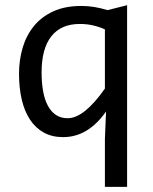

<svg xmlns="http://www.w3.org/2000/svg" viewBox="-20 -519 590 739"><path d="M53.2 -234.9Q53.2 -287.6 67.1 -335Q81.1 -382.3 110.1 -418.2Q139.2 -454.1 184.6 -475.1Q230 -496.1 293 -496.1Q317.9 -496.1 342.3 -492.2Q366.7 -488.3 394 -480L469.2 -499V200.2H383.8V15.1L388.2 -89.8Q318.8 8.8 223.1 8.8Q180.2 8.8 148.4 -8.8Q116.7 -26.4 95.5 -58.6Q74.2 -90.8 63.7 -135.7Q53.2 -180.7 53.2 -234.9ZM140.1 -240.2Q140.1 -199.2 146.2 -166.5Q152.3 -133.8 164.8 -111.1Q177.2 -88.4 196 -76.2Q214.8 -64 240.2 -64Q272.5 -64 308.3 -92.8Q344.2 -121.6 383.8 -178.2V-405.8Q364.3 -415 339.6 -420.9Q314.9 -426.8 287.1 -426.8Q215.3 -426.8 177.7 -379.4Q140.1 -332 140.1 -240.2Z"/></svg>

Font: Code New Roman
Style: Regular
Weight: 400
Monospace: yes
Designer: Sam Radian
Foundry: Code New Roman
Version: Version 2.00 November 29, 2014